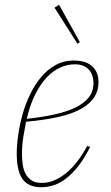

<svg xmlns="http://www.w3.org/2000/svg" viewBox="-20 -771 464 803"><path d="M153 12Q98 12 74 -22.5Q50 -57 50 -128Q50 -163 56 -205.5Q62 -248 74 -291.5Q86 -335 105.5 -375.5Q125 -416 151.5 -448Q178 -480 212.5 -499Q247 -518 290 -518Q309 -518 327.5 -513.5Q346 -509 360.5 -498Q375 -487 383.5 -469.5Q392 -452 392 -426Q392 -358 321.5 -317Q251 -276 89 -262Q83 -232 77.5 -198.5Q72 -165 72 -128Q72 -105 75 -83Q78 -61 87 -44Q96 -27 112 -16.5Q128 -6 155 -6Q205 -6 254.5 -45.5Q304 -85 345 -161L357 -156Q333 -109 308 -77Q283 -45 257 -25Q231 -5 205 3.5Q179 12 153 12ZM92 -274Q157 -281 208.5 -292.5Q260 -304 296 -321.5Q332 -339 351.5 -364Q371 -389 371 -424Q371 -438 367 -452Q363 -466 354 -477Q345 -488 330 -495Q315 -502 292 -502Q260 -502 229.5 -487.5Q199 -473 173 -444.5Q147 -416 126 -373.5Q105 -331 92 -274ZM208 -739 227 -751 314 -595 304 -588Z"/></svg>

Font: IBM Plex Serif Thin
Style: Italic
Weight: 100
Italic angle: -14°
Designer: Mike Abbink, Paul van der Laan, Pieter van Rosmalen
Foundry: Bold Monday
Version: Version 3.001